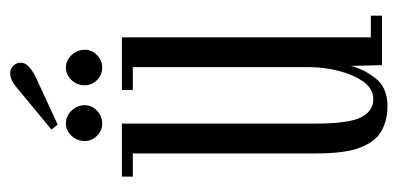

<svg xmlns="http://www.w3.org/2000/svg" viewBox="-226 -562 798 386"><g transform="rotate(-90 173.0 -369.0)"><path d="M152.5 11Q126 11 104.2 -0.2Q82.5 -11.5 70 -42.2Q57.5 -73 57.5 -132V-501H11V-523H117.5V-136.5Q117.5 -66.5 130.2 -42Q143 -17.5 166.5 -17.5Q187.5 -17.5 201.8 -37.5Q216 -57.5 223.5 -87.2Q231 -117 231 -145.5V-501H185V-523H291V-22.5H334.5V0H235L233.5 -63Q228 -38.5 209.2 -13.8Q190.5 11 152.5 11ZM230.5 -562.5Q215.5 -562.5 205 -573Q194.5 -583.5 194.5 -597.5Q194.5 -613 205 -624.2Q215.5 -635.5 230.5 -635.5Q244.5 -635.5 255.2 -624.2Q266 -613 266 -597.5Q266 -583.5 255.2 -573Q244.5 -562.5 230.5 -562.5ZM117.5 -562.5Q103.5 -562.5 93 -573Q82.5 -583.5 82.5 -597.5Q82.5 -613 93 -624.2Q103.5 -635.5 117.5 -635.5Q132.5 -635.5 143.5 -624.2Q154.5 -613 154.5 -597.5Q154.5 -583.5 143.5 -573Q132.5 -562.5 117.5 -562.5ZM115.5 -652 105.5 -664.5 189.5 -734Q205 -747.5 218.5 -747.5Q231 -747.5 237.5 -736Q240 -731.5 240 -726.5Q240 -717 230.8 -709Q221.5 -701 209.5 -695.5Z"/></g></svg>

Font: Imbue 50pt Light
Style: Regular
Weight: 300
Designer: Tyler Finck
Foundry: Etcetera Type Company
Version: Version 1.102; ttfautohint (v1.8.3)